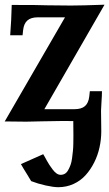

<svg xmlns="http://www.w3.org/2000/svg" viewBox="-31 -509 458 804"><path d="M-11.2 -0.5 241.2 -436.5H127.9Q98.6 -436.5 83.7 -423.3Q68.8 -410.2 65.9 -383.3L63.5 -361.3H11.7Q16.6 -423.8 18.1 -488.3Q135.3 -488.3 167.5 -486.8H167Q209 -485.8 265.6 -485.8Q310.1 -485.8 406.7 -489.3L154.8 -51.8H280.8Q310.1 -51.8 325 -64.9Q339.8 -78.1 342.8 -105L345.2 -127H396Q396 -109.4 394 -82.8Q392.1 -56.2 392.1 -46.4Q392.1 -10.7 392.6 -3.7Q393.1 3.4 393.1 40.5Q393.1 74.7 385.7 108.2Q378.4 141.6 363.3 171.6Q348.1 201.7 327.1 224.9Q306.2 248 276.6 261.5Q247.1 274.9 212.9 274.9Q192.9 274.9 160.2 267.6Q127.4 260.3 99.6 249.5Q97.7 246.1 93.5 239.5Q89.4 232.9 87.4 229.5L87.9 230Q64.9 193.4 56.6 178.2L149.9 136.7Q150.4 137.2 153.6 142.8Q156.7 148.4 159.7 153.6Q162.6 158.7 163.6 160.6L163.1 160.2Q170.9 173.8 175.3 180.7Q179.7 187.5 188.5 199.5Q197.3 211.4 205.8 217.3Q214.4 223.1 222.7 223.1Q232.9 223.1 241 218.3Q249 213.4 254.6 203.1Q260.3 192.9 264.4 181.6Q268.6 170.4 270.8 153.3Q272.9 136.2 274.4 122.6Q275.9 108.9 276.1 88.9Q276.4 68.8 276.4 56.4Q276.4 43.9 276.1 24.9Q275.9 5.9 275.9 -2Q258.3 -2.4 232.4 -2.4Q209 -2.4 147.7 -1Q86.4 0.5 78.6 0.5Q38.6 0.5 -11.2 -0.5Z"/></svg>

Font: Flanker
Style: Bold
Weight: 700
Designer: Flanker
Foundry: Flanker
Version: Version 2.021